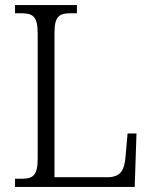

<svg xmlns="http://www.w3.org/2000/svg" viewBox="-20 -734 597 754"><path d="M39 0H509L516 -210H481L473 -119C469 -68 455 -38 402 -38H194V-605C194 -672 214 -682 259 -682H282V-714H39V-682H62C107 -682 128 -672 128 -603V-110C128 -42 107 -32 63 -32H39Z"/></svg>

Font: Noto Serif Khmer SemiCondensed Light
Style: Regular
Weight: 300
Width: 4
Designer: Danh Hong and the Monotype Design Team
Foundry: Monotype Imaging Inc.
Version: Version 2.004